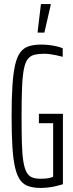

<svg xmlns="http://www.w3.org/2000/svg" viewBox="-20 -915 360 943"><path d="M180 8Q146 8 121 0Q96 -8 80 -29.5Q64 -51 54.5 -90.5Q45 -130 41 -192Q37 -254 37 -344Q37 -432 41 -493.5Q45 -555 54 -595Q63 -635 79 -657Q95 -679 120.5 -687.5Q146 -696 182 -696Q200 -696 219 -694Q238 -692 256 -688Q274 -684 288 -678V-636Q273 -640 257 -643.5Q241 -647 225.5 -649Q210 -651 199 -651Q171 -651 151 -646.5Q131 -642 118 -627Q105 -612 98 -579Q91 -546 88.5 -489Q86 -432 86 -344Q86 -266 87.5 -212Q89 -158 94.5 -123.5Q100 -89 110 -70Q120 -51 137 -44Q154 -37 180 -37Q192 -37 203.5 -38Q215 -39 225 -41.5Q235 -44 241 -47V-310H171V-356H289V-10Q273 -5 253.5 -0.5Q234 4 215 6Q196 8 180 8ZM165 -755V-760L181 -895H229V-890L198 -755Z"/></svg>

Font: Saira UltraCondensed Light
Style: Regular
Weight: 300
Width: 1
Designer: Hector Gatti with collaboration of the Omnibus-Type team
Foundry: Omnibus-Type
Version: Version 1.101